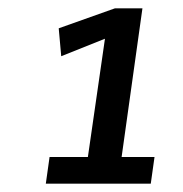

<svg xmlns="http://www.w3.org/2000/svg" viewBox="-20 -772 440 461"><path d="M322 -752 272 -395H351L342 -331H90L99 -395H191L232 -679L127 -637L121 -704L256 -752Z"/></svg>

Font: Ropa Sans
Style: Italic
Weight: 400
Version: Version 1.100